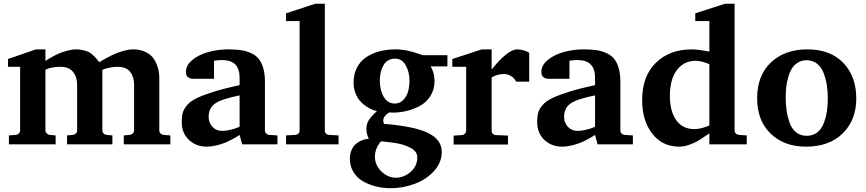

<svg xmlns="http://www.w3.org/2000/svg" viewBox="-20 -760 4559 1011"><path d="M877 0H631.8V-46.9L663.1 -49.8Q672.4 -50.8 679.2 -57.6Q686 -64.5 686 -73.2V-314Q686 -355 665.5 -381.6Q645 -408.2 599.1 -408.2Q580.1 -408.2 560.1 -404.3Q540 -400.4 529.3 -396.5L519 -392.1V-73.2Q519 -64 525.4 -57.4Q531.7 -50.8 541 -49.8L571.8 -46.9V0H333V-46.9L363.8 -49.8Q373 -50.8 379.6 -57.4Q386.2 -64 386.2 -73.2V-314Q386.2 -354.5 364.7 -381.3Q343.3 -408.2 299.8 -408.2Q275.4 -408.2 255.1 -404.3Q234.9 -400.4 227.1 -396.5L219.2 -392.1V-73.2Q219.2 -64.5 226.1 -57.6Q232.9 -50.8 242.2 -49.8L272.9 -46.9V0H26.9V-46.9L64 -49.8Q73.2 -50.8 79.6 -57.4Q85.9 -64 85.9 -73.2V-408.2H22V-449.2L168.9 -500H219.2V-439Q222.7 -441.4 229 -445.6Q235.4 -449.7 254.2 -460.2Q272.9 -470.7 291.5 -478.8Q310.1 -486.8 335.4 -493.4Q360.8 -500 382.8 -500Q400.9 -500 417.2 -495.8Q433.6 -491.7 443.6 -487.8Q453.6 -483.9 465.1 -473.9Q476.6 -463.9 480.2 -460Q483.9 -456.1 493.2 -444.3L502.9 -432.1Q506.8 -435.1 514.2 -439.5Q521.5 -443.8 543 -455.6Q564.5 -467.3 585 -476.3Q605.5 -485.4 632.3 -492.7Q659.2 -500 681.2 -500Q715.8 -500 741.9 -488.3Q768.1 -476.6 782.2 -460Q796.4 -443.4 805.2 -420.9Q814 -398.4 816.4 -381.3Q818.8 -364.3 818.8 -347.2V-73.2Q818.8 -64 825.2 -57.4Q831.5 -50.8 840.8 -49.8L877 -46.9Z M1440.9 0H1254.9L1241.7 -49.8Q1238.3 -47.4 1231.9 -43.2Q1225.6 -39.1 1206.1 -28.3Q1186.5 -17.6 1167 -9.3Q1147.5 -1 1119.9 5.6Q1092.3 12.2 1067.9 12.2Q1012.7 12.2 974.9 -23.4Q937 -59.1 937 -117.2Q937 -147 942.4 -166.5Q947.8 -186 965.1 -206.5Q982.4 -227.1 1015.9 -243.2Q1049.3 -259.3 1104.2 -276.6Q1159.2 -293.9 1241.7 -312V-351.1Q1241.7 -443.8 1149.9 -443.8Q1138.2 -443.8 1127.4 -442.9Q1116.7 -441.9 1111.8 -440.9L1106.9 -439.9V-345.2H999Q959 -345.2 959 -380.9Q959 -416.5 992.9 -444.3Q1026.9 -472.2 1077.1 -486.1Q1127.4 -500 1181.6 -500Q1218.8 -500 1246.1 -496.3Q1273.4 -492.7 1299.1 -481.7Q1324.7 -470.7 1340.6 -452.1Q1356.4 -433.6 1365.7 -403.1Q1375 -372.6 1375 -330.1V-73.2Q1375 -64 1381.3 -57.4Q1387.7 -50.8 1397 -49.8L1440.9 -46.9ZM1241.7 -92.8V-257.8Q1146.5 -238.8 1112.5 -214.8Q1078.6 -190.9 1078.6 -145Q1078.6 -113.8 1098.6 -92.3Q1118.7 -70.8 1149.9 -70.8Q1168.9 -70.8 1191.9 -76.2Q1214.8 -81.5 1228 -86.9Z M1762.7 0H1486.3V-46.9L1535.6 -49.8Q1545.4 -50.8 1551.5 -57.1Q1557.6 -63.5 1557.6 -73.2V-648.9H1486.3V-689.9L1639.6 -740.2H1690.4V-73.2Q1690.4 -63.5 1696.5 -57.1Q1702.6 -50.8 1712.4 -49.8L1762.7 -46.9Z M2335.9 -410.2H2248Q2268.1 -375 2268.1 -334Q2268.1 -289.6 2247.1 -255.6Q2226.1 -221.7 2192.1 -203.1Q2158.2 -184.6 2121.8 -175.8Q2085.4 -167 2047.9 -167Q2034.7 -167 2028.8 -168Q1998 -147 1998 -126Q1998 -117.2 2002 -107.9Q2164.1 -94.7 2235.1 -59.3Q2306.2 -23.9 2306.2 40Q2306.2 95.7 2265.6 140.4Q2225.1 185.1 2163.8 208Q2102.5 231 2036.1 231Q1995.6 231 1958.3 221.4Q1920.9 211.9 1890.1 193.8Q1859.4 175.8 1840.8 145.3Q1822.3 114.7 1822.3 76.2Q1822.3 48.3 1832.5 27.1Q1842.8 5.9 1858.6 -5.9Q1874.5 -17.6 1890.9 -23.2Q1907.2 -28.8 1921.9 -28.8Q1909.2 -54.7 1909.2 -82Q1909.2 -106.9 1922.1 -127.4Q1935.1 -147.9 1964.8 -174.8Q1952.6 -177.7 1938.5 -183.3Q1924.3 -189 1906.5 -201.2Q1888.7 -213.4 1874.8 -229.5Q1860.8 -245.6 1851.3 -270.5Q1841.8 -295.4 1841.8 -325.2Q1841.8 -369.1 1859.1 -403.1Q1876.5 -437 1906.7 -457.8Q1937 -478.5 1976.6 -489.3Q2016.1 -500 2063 -500Q2078.1 -500 2093.8 -498.3Q2109.4 -496.6 2120.1 -494.6Q2130.9 -492.7 2146 -488.5Q2161.1 -484.4 2167.5 -482.4Q2173.8 -480.5 2188.7 -475.3Q2203.6 -470.2 2206.1 -469.2H2335.9ZM2136.2 -335.9Q2136.2 -381.3 2116.2 -416.3Q2096.2 -451.2 2061 -451.2Q2019.5 -451.2 1999.8 -417.5Q1980 -383.8 1980 -335Q1980 -286.1 2000.2 -250.5Q2020.5 -214.8 2059.1 -214.8Q2085 -214.8 2103 -233.2Q2121.1 -251.5 2128.7 -278.1Q2136.2 -304.7 2136.2 -335.9ZM2177.2 68.8Q2177.2 52.7 2168 39.8Q2158.7 26.9 2141.4 18.3Q2124 9.8 2106.9 3.7Q2089.8 -2.4 2065.4 -6.3Q2041 -10.3 2026.9 -11.7Q2012.7 -13.2 1993.2 -15.1H1984.9L1980 -8.8Q1971.2 3.9 1967.3 11Q1963.4 18.1 1958.7 33Q1954.1 47.9 1954.1 64Q1954.1 109.9 1988.3 142.8Q2022.5 175.8 2064 175.8Q2106.4 175.8 2141.8 145.5Q2177.2 115.2 2177.2 68.8Z M2766.6 -330.1H2698.7Q2691.4 -340.8 2686.3 -347.2Q2681.2 -353.5 2666.5 -361.8Q2651.9 -370.1 2633.8 -370.1Q2616.7 -370.1 2600.6 -365.7Q2584.5 -361.3 2576.7 -356.4L2568.8 -352.1V-71.8Q2568.8 -62.5 2575 -55.7Q2581.1 -48.8 2590.8 -48.8L2654.8 -45.9V1H2368.7V-45.9L2412.6 -48.8Q2421.9 -49.8 2428.2 -56.2Q2434.6 -62.5 2434.6 -71.8V-408.2H2361.8V-449.2L2516.6 -500H2568.8V-394Q2580.6 -409.2 2594.5 -424.8Q2608.4 -440.4 2627.7 -458.7Q2647 -477.1 2667.2 -488.5Q2687.5 -500 2703.6 -500Q2720.2 -500 2738.5 -494.4Q2756.8 -488.8 2766.6 -481.9Z M3312.5 0H3126.5L3113.3 -49.8Q3109.9 -47.4 3103.5 -43.2Q3097.2 -39.1 3077.6 -28.3Q3058.1 -17.6 3038.6 -9.3Q3019 -1 2991.5 5.6Q2963.9 12.2 2939.5 12.2Q2884.3 12.2 2846.4 -23.4Q2808.6 -59.1 2808.6 -117.2Q2808.6 -147 2814 -166.5Q2819.3 -186 2836.7 -206.5Q2854 -227.1 2887.5 -243.2Q2920.9 -259.3 2975.8 -276.6Q3030.8 -293.9 3113.3 -312V-351.1Q3113.3 -443.8 3021.5 -443.8Q3009.8 -443.8 2999 -442.9Q2988.3 -441.9 2983.4 -440.9L2978.5 -439.9V-345.2H2870.6Q2830.6 -345.2 2830.6 -380.9Q2830.6 -416.5 2864.5 -444.3Q2898.4 -472.2 2948.7 -486.1Q2999 -500 3053.2 -500Q3090.3 -500 3117.7 -496.3Q3145 -492.7 3170.7 -481.7Q3196.3 -470.7 3212.2 -452.1Q3228 -433.6 3237.3 -403.1Q3246.6 -372.6 3246.6 -330.1V-73.2Q3246.6 -64 3252.9 -57.4Q3259.3 -50.8 3268.6 -49.8L3312.5 -46.9ZM3113.3 -92.8V-257.8Q3018.1 -238.8 2984.1 -214.8Q2950.2 -190.9 2950.2 -145Q2950.2 -113.8 2970.2 -92.3Q2990.2 -70.8 3021.5 -70.8Q3040.5 -70.8 3063.5 -76.2Q3086.4 -81.5 3099.6 -86.9Z M3912.1 0H3715.3V-58.1Q3712.9 -56.6 3694.6 -43.9Q3676.3 -31.2 3657.7 -19.8Q3639.2 -8.3 3610.8 2Q3582.5 12.2 3557.1 12.2Q3467.3 12.2 3414.3 -56.4Q3361.3 -125 3361.3 -232.9Q3361.3 -358.9 3433.6 -429.4Q3505.9 -500 3622.1 -500Q3639.2 -500 3662.4 -497.1Q3685.5 -494.1 3700.2 -491.2L3715.3 -487.8V-648.9H3641.1V-689.9L3796.9 -740.2H3848.1V-73.2Q3848.1 -64 3854.5 -57.4Q3860.8 -50.8 3870.1 -49.8L3912.1 -46.9ZM3715.3 -99.1V-421.9Q3673.8 -439.9 3644 -439.9Q3599.1 -439.9 3567.6 -415Q3536.1 -390.1 3521.7 -349.4Q3507.3 -308.6 3507.3 -255.9Q3507.3 -174.8 3540.5 -127.4Q3573.7 -80.1 3637.2 -80.1Q3653.3 -80.1 3672.9 -85Q3692.4 -89.8 3704.1 -94.7Z M4488.8 -241.2Q4488.8 -127.9 4417.7 -57.9Q4346.7 12.2 4224.1 12.2Q4108.9 12.2 4037.8 -56.4Q3966.8 -125 3966.8 -242.2Q3966.8 -362.8 4039.6 -431.4Q4112.3 -500 4231 -500Q4352.5 -500 4420.7 -428.7Q4488.8 -357.4 4488.8 -241.2ZM4338.9 -242.2Q4338.9 -277.8 4334 -310.1Q4329.1 -342.3 4317.6 -373.8Q4306.2 -405.3 4283 -424.1Q4259.8 -442.9 4227.1 -442.9Q4201.2 -442.9 4181.2 -430.4Q4161.1 -418 4149.4 -398.7Q4137.7 -379.4 4130.1 -352.3Q4122.6 -325.2 4119.9 -299.8Q4117.2 -274.4 4117.2 -246.1Q4117.2 -209.5 4121.8 -177.7Q4126.5 -146 4137.7 -114Q4148.9 -82 4171.9 -63.5Q4194.8 -44.9 4228 -44.9Q4260.3 -44.9 4283.2 -62.7Q4306.2 -80.6 4317.6 -111.1Q4329.1 -141.6 4334 -173.3Q4338.9 -205.1 4338.9 -242.2Z"/></svg>

Font: Veleka
Style: Bold
Weight: 700
Designer: Stefan Peev, Context Ltd, 2016; SIL International, 1997-2014.
Foundry: Stefan Peev, Context Ltd, 2016
Version: Version 1.000